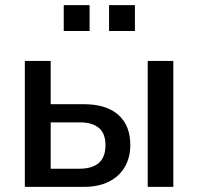

<svg xmlns="http://www.w3.org/2000/svg" viewBox="-20 -730 774 750"><path d="M77 0V-492H178V-323H307Q395 -323 442 -281.5Q489 -240 489 -164Q489 -114 467 -77Q445 -40 404.5 -20Q364 0 307 0ZM178 -71H291Q340 -71 366 -93.5Q392 -116 392 -163Q392 -209 366 -230.5Q340 -252 292 -252H178ZM557 0V-492H657V0ZM406 -609V-710H507V-609ZM229 -609V-710H330V-609Z"/></svg>

Font: Nunito Sans 10pt SemiCondensed SemiBold
Style: Regular
Weight: 600
Width: 4
Designer: Vernon Adams
Foundry: Vernon Adams
Version: Version 3.101;gftools[0.9.27]